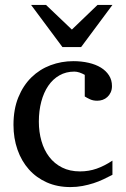

<svg xmlns="http://www.w3.org/2000/svg" viewBox="-20 -740 506 772"><path d="M432.1 -37.1Q415 -28.3 396.2 -19.3Q377.4 -10.3 356.2 -3.4Q335 3.4 311.8 7.8Q288.6 12.2 263.2 12.2Q210.4 12.2 168.2 -6.6Q126 -25.4 96.2 -58.8Q66.4 -92.3 50.3 -138.2Q34.2 -184.1 34.2 -237.8Q34.2 -300.8 53.7 -348.6Q73.2 -396.5 106.4 -429Q139.6 -461.4 183.3 -477.8Q227.1 -494.1 274.9 -494.1Q307.6 -494.1 336.2 -487.5Q364.7 -481 385.5 -468.3Q406.2 -455.6 418.2 -437Q430.2 -418.5 430.2 -394Q430.2 -379.4 425 -368.4Q419.9 -357.4 411.6 -349.9Q403.3 -342.3 392.8 -338.6Q382.3 -335 371.1 -335Q354.5 -335 342.3 -340.6Q330.1 -346.2 320.8 -352.1V-439Q310.5 -444.8 299.6 -448.5Q288.6 -452.1 278.8 -452.1Q245.6 -452.1 219 -437Q192.4 -421.9 174.1 -395Q155.8 -368.2 146 -331.3Q136.2 -294.4 136.2 -251Q136.2 -209.5 146.7 -172.9Q157.2 -136.2 178 -109.1Q198.7 -82 229.7 -66.4Q260.7 -50.8 301.8 -50.8Q336.9 -50.8 368.4 -61.8Q399.9 -72.8 432.1 -94.2ZM306.2 -550.8H231L105 -720.2H165L269 -621.1L372.1 -720.2H432.1Z"/></svg>

Font: Charis SIL Am
Style: Regular
Weight: 400
Foundry: SIL International
Version: Version 5.000